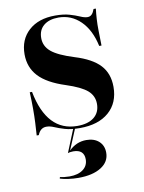

<svg xmlns="http://www.w3.org/2000/svg" viewBox="-74 -481 551 733"><g transform="rotate(-10 201.0 -115.0)"><path d="M209.7 11.3Q175 11.3 152 4.4Q129 -2.4 113.3 -9.3Q97.6 -16.1 83.9 -16.1Q60.5 -16.1 50 10.5H41.9Q43.5 -13.7 44.8 -38.3Q46 -62.9 46 -91.9Q46 -121 44.4 -156.5H53.2Q68.5 -77.4 105.6 -37.9Q142.7 1.6 201.6 1.6Q243.5 1.6 266.5 -16.9Q289.5 -35.5 289.5 -68.5Q289.5 -100 265.7 -120.6Q241.9 -141.1 184.7 -159.7Q114.5 -182.3 82.3 -216.9Q50 -251.6 50 -302.4Q50 -359.7 87.9 -394Q125.8 -428.2 190.3 -428.2Q222.6 -428.2 245.2 -421.8Q267.7 -415.3 283.9 -408.1Q300 -400.8 312.1 -400.8Q321.8 -400.8 328.2 -407.3Q334.7 -413.7 339.5 -427.4H348.4Q346 -407.3 344.8 -387.1Q343.5 -366.9 344 -342.7Q344.4 -318.5 345.2 -284.7H336.3Q322.6 -348.4 286.7 -383.5Q250.8 -418.5 201.6 -418.5Q165.3 -418.5 144.4 -401.2Q123.4 -383.9 123.4 -352.4Q123.4 -321 148.8 -299.6Q174.2 -278.2 236.3 -258.9Q302.4 -238.7 332.7 -206Q362.9 -173.4 362.9 -121.8Q362.9 -59.7 322.2 -24.2Q281.5 11.3 209.7 11.3ZM171 197.6Q151.6 197.6 131.9 194.8Q112.1 191.9 100 187.9L101.6 182.3Q108.1 183.9 118.5 185.1Q129 186.3 138.7 186.3Q171.8 186.3 191.1 171.8Q210.5 157.3 210.5 132.3Q210.5 113.7 200 104Q189.5 94.4 168.5 94.4Q163.7 94.4 157.7 95.2Q151.6 96 147.6 97.6L184.7 6.5H191.9L157.3 89.5Q171.8 75 188.7 67.7Q205.6 60.5 225 60.5Q255.6 60.5 273.8 77Q291.9 93.5 291.9 121Q291.9 156.5 259.3 177Q226.6 197.6 171 197.6Z"/></g></svg>

Font: Playfair 144pt
Style: Bold
Weight: 700
Version: Version 2.001;gftools[0.9.30]